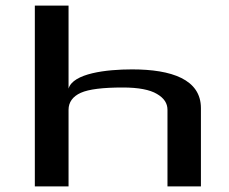

<svg xmlns="http://www.w3.org/2000/svg" viewBox="-20 -669 821 689"><path d="M454 -420C362 -420 242 -406 226 -351V-649H105V0H226V-275C226 -302 241 -323 270 -336C299 -349 350 -355 421 -355C477 -355 518 -347 543 -332C569 -317 581 -298 581 -275V0H701V-281C701 -384 596 -420 454 -420Z"/></svg>

Font: Gamestation Extended
Style: Regular
Weight: 400
Width: 7
Designer: Jonas Hecksher
Foundry: Jonas Hecksher, Playtypeª, e-types AS
Version: Version 1.003